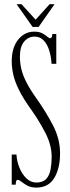

<svg xmlns="http://www.w3.org/2000/svg" viewBox="-20 -858 324 892"><path d="M148.5 13.5Q124 13.5 107.5 4.5Q91 -4.5 80 -13.5Q69 -22.5 62 -22.5Q53 -22.5 53 0H34.5V-140H56.5Q58 -109.5 70 -79.5Q82 -49.5 102.2 -29.8Q122.5 -10 149 -10Q179.5 -10 194.8 -26.8Q210 -43.5 215 -70.8Q220 -98 220 -129.5Q220 -185 190 -242.2Q160 -299.5 125 -348.5Q88 -400 68.5 -439.5Q49 -479 41.8 -511Q34.5 -543 34.5 -572.5Q34.5 -637 64.5 -674Q94.5 -711 139 -711Q162.5 -711 176.8 -703.2Q191 -695.5 199.2 -688Q207.5 -680.5 213 -680.5Q222.5 -680.5 223 -700H241.5V-561.5H219.5Q218 -592 209.5 -621Q201 -650 184 -669Q167 -688 140.5 -688Q112 -688 92.2 -664.8Q72.5 -641.5 72.5 -594.5Q72.5 -566.5 78.8 -538.8Q85 -511 102 -477Q119 -443 152 -397Q193 -339 226 -276Q259 -213 259 -145.5Q259 -75.5 232 -31Q205 13.5 148.5 13.5ZM131.5 -733 57 -838.5H80L145.5 -766.5L210.5 -838.5H233.5L159.5 -733Z"/></svg>

Font: Imbue 50pt ExtraLight
Style: Regular
Weight: 200
Designer: Tyler Finck
Foundry: Etcetera Type Company
Version: Version 1.102; ttfautohint (v1.8.3)